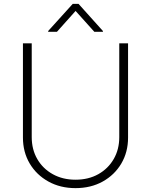

<svg xmlns="http://www.w3.org/2000/svg" viewBox="-20 -949 771 981"><path d="M589.4 -727.5H634.3V-246.1Q634.3 -171.9 599.9 -113.5Q565.4 -55.2 504.9 -21.5Q444.3 12.2 365.7 12.2Q288.1 12.2 227.3 -21.5Q166.5 -55.2 131.8 -113.5Q97.2 -171.9 97.2 -246.1V-727.5H142.1V-248.5Q142.1 -185.5 170.4 -136.5Q198.7 -87.4 249.5 -59.1Q300.3 -30.8 365.7 -30.8Q432.1 -30.8 482.4 -59.1Q532.7 -87.4 561 -136.5Q589.4 -185.5 589.4 -248.5ZM461.9 -786.6 366.2 -893.1 271 -786.6H226.1V-790.5L351.6 -929.2H381.3L505.9 -790.5V-786.6Z"/></svg>

Font: Inter Tight ExtraLight
Style: Regular
Weight: 250
Designer: Rasmus Andersson
Foundry: rsms
Version: Version 3.004